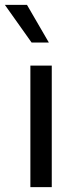

<svg xmlns="http://www.w3.org/2000/svg" viewBox="-50 -770 308 790"><path d="M80 -595H151L61 -750H-30ZM75 0H163V-500H75Z"/></svg>

Font: Orkney
Style: Regular
Weight: 400
Designer: Samuel Oakes and Alfredo Marco Pradil
Foundry: Alfredo Marco Pradil
Version: 1.0; ttfautohint (v1.5)